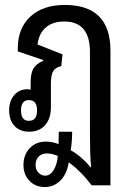

<svg xmlns="http://www.w3.org/2000/svg" viewBox="-20 -536 531 777"><path d="M161 221Q124 221 99.5 196Q75 171 75 132Q75 90 100.5 63.5Q126 37 166 37Q191 37 217 47Q218 22 218 -3H272Q272 38 266 72Q308 95 347 141H349Q346 117 345 79Q344 41 344 -4V-326Q344 -449 240 -449Q193 -449 165 -424.5Q137 -400 132 -356L233 -316L228 -269Q203 -262 194.5 -247Q186 -232 186 -196V-102Q186 -56 162.5 -29.5Q139 -3 98 -3Q61 -3 39 -26Q17 -49 17 -90Q17 -127 37.5 -151Q58 -175 92 -175Q99 -174 104 -173Q104 -181 104 -188V-202Q104 -239 115 -258.5Q126 -278 155 -290V-293L52 -328V-340Q52 -422 103 -469Q154 -516 242 -516Q427 -516 427 -331V214H351Q329 185 305 161Q281 137 258 121Q251 168 224.5 194.5Q198 221 161 221ZM97 -47Q130 -47 130 -89Q130 -131 97 -131Q65 -131 65 -89Q65 -47 97 -47ZM124 132Q124 150 135 162Q146 174 162 175Q183 175 197 152.5Q211 130 214 95Q190 85 170 85Q149 85 136.5 97.5Q124 110 124 132Z"/></svg>

Font: Noto Sans Thai Looped UI Narrow
Style: Regular
Weight: 400
Width: 4
Designer: Cadson Demak Team
Foundry: Cadson Demak Co., Ltd.
Version: Version 1.000